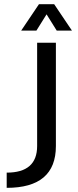

<svg xmlns="http://www.w3.org/2000/svg" viewBox="-20 -904 377 924"><path d="M249 -698.2V-201.2Q249 0 12.2 0V-73.2Q158.7 -73.2 158.7 -201.2V-698.2ZM167.5 -883.8H240.7L326.2 -756.8H252.9L204.1 -835L155.3 -756.8H82Z"/></svg>

Font: Voltera
Style: Regular
Weight: 400
Designer: Bernd Montag
Version: Version 1.301